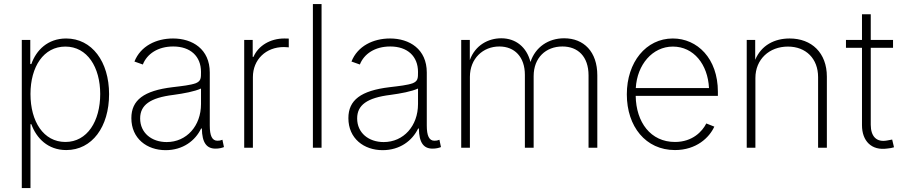

<svg xmlns="http://www.w3.org/2000/svg" viewBox="-20 -748 4565 972"><path d="M90.3 204.1H134.3V-119.1H138.7C164.1 -48.8 222.2 11.7 315.4 11.7C446.3 11.7 532.2 -106 532.2 -271.5C532.2 -436 445.3 -553.2 314.9 -553.2C221.7 -553.2 163.1 -493.7 138.7 -423.8H133.3V-545.9H90.3ZM311 -29.3C200.2 -29.3 134.3 -132.8 134.3 -272C134.3 -410.2 200.7 -512.2 311 -512.2C421.9 -512.2 487.3 -407.7 487.3 -272C487.3 -134.8 421.9 -29.3 311 -29.3Z M818.4 12.2C906.2 12.2 968.8 -36.1 998 -97.2H1002C1002.9 -24.4 1026.9 4.4 1070.8 4.4C1089.4 4.4 1102.1 1 1113.8 -3.4L1106 -40.5C1095.7 -36.6 1091.8 -35.6 1080.6 -35.6C1053.7 -35.6 1042 -61 1042 -112.3V-380.9C1042 -499.5 954.1 -553.2 856 -553.2C771 -553.2 691.9 -515.1 660.6 -436.5L703.1 -421.4C724.1 -475.1 779.3 -512.7 856.9 -512.7C944.3 -512.7 997.6 -462.9 997.6 -383.8C997.6 -352.5 997.6 -337.9 971.2 -326.7C943.8 -316.9 902.8 -312.5 853.5 -306.6C708 -289.1 645 -241.2 645 -149.9C645 -46.4 724.1 12.2 818.4 12.2ZM823.7 -28.8C747.6 -28.8 689.5 -75.2 689.5 -148.4C689.5 -215.8 738.8 -252.9 857.9 -267.6C911.1 -274.9 964.4 -284.7 997.6 -299.8V-221.2C997.6 -110.8 924.8 -28.8 823.7 -28.8Z M1216.3 0H1260.3V-357.9C1260.3 -446.3 1326.2 -509.8 1416.5 -509.8C1428.2 -509.8 1438 -508.3 1441.9 -508.3V-552.7L1419.4 -553.2C1347.7 -553.2 1287.1 -516.1 1263.2 -460H1259.3V-545.9H1216.3Z M1607.9 -727.5H1564V0H1607.9Z M1917 12.2C2004.9 12.2 2067.4 -36.1 2096.7 -97.2H2100.6C2101.6 -24.4 2125.5 4.4 2169.4 4.4C2188 4.4 2200.7 1 2212.4 -3.4L2204.6 -40.5C2194.3 -36.6 2190.4 -35.6 2179.2 -35.6C2152.3 -35.6 2140.6 -61 2140.6 -112.3V-380.9C2140.6 -499.5 2052.7 -553.2 1954.6 -553.2C1869.6 -553.2 1790.5 -515.1 1759.3 -436.5L1801.8 -421.4C1822.8 -475.1 1877.9 -512.7 1955.6 -512.7C2043 -512.7 2096.2 -462.9 2096.2 -383.8C2096.2 -352.5 2096.2 -337.9 2069.8 -326.7C2042.5 -316.9 2001.5 -312.5 1952.1 -306.6C1806.6 -289.1 1743.7 -241.2 1743.7 -149.9C1743.7 -46.4 1822.8 12.2 1917 12.2ZM1922.4 -28.8C1846.2 -28.8 1788.1 -75.2 1788.1 -148.4C1788.1 -215.8 1837.4 -252.9 1956.5 -267.6C2009.8 -274.9 2063 -284.7 2096.2 -299.8V-221.2C2096.2 -110.8 2023.4 -28.8 1922.4 -28.8Z M2314.9 0H2358.9V-358.9C2358.9 -451.7 2425.3 -512.7 2507.8 -512.7C2585.4 -512.7 2637.2 -459.5 2637.2 -369.1V0H2681.6V-362.8C2681.6 -456.1 2743.7 -512.7 2827.1 -512.7C2905.3 -512.7 2959.5 -462.4 2959.5 -366.2V0H3003.9V-366.7C3003.9 -486.3 2935.5 -554.2 2835.9 -554.2C2756.3 -554.2 2690.4 -509.8 2665.5 -434.1C2646.5 -509.3 2591.3 -554.2 2517.6 -554.2C2452.6 -554.2 2386.2 -520 2358.4 -443.8V-545.9H2314.9Z M3397 11.7C3505.4 11.7 3571.3 -51.8 3596.2 -106.9L3555.7 -123C3535.2 -82.5 3485.8 -29.3 3397 -29.3C3273.9 -29.3 3200.2 -128.9 3198.2 -262.7H3614.3V-283.2C3614.3 -452.6 3509.8 -553.2 3386.2 -553.2C3250.5 -553.2 3153.3 -433.1 3153.3 -270.5C3153.3 -107.4 3249 11.7 3397 11.7ZM3198.7 -302.2C3205.1 -420.4 3283.2 -512.2 3386.2 -512.2C3492.2 -512.2 3563.5 -421.4 3569.3 -302.2Z M3804.2 -353C3804.2 -448.2 3875 -512.2 3968.8 -512.2C4060.1 -512.2 4121.6 -451.2 4121.6 -357.4V0H4166V-359.9C4166 -480.5 4088.9 -553.2 3977.5 -553.2C3901.4 -553.2 3834.5 -519.5 3803.2 -445.3V-545.9H3760.3V0H3804.2Z M4343.8 -675.8V-545.9H4262.7V-505.9H4343.8V-114.3C4343.8 -34.2 4392.1 15.6 4472.2 3.9C4483.4 2.9 4496.1 1 4505.9 -2.4L4496.6 -41.5C4487.8 -39.6 4477.5 -37.6 4470.2 -36.6C4417.5 -26.9 4388.2 -57.1 4388.2 -116.7V-505.9H4501V-545.9H4388.2V-675.8Z"/></svg>

Font: Raveo ExtraLight
Style: Regular
Weight: 200
Designer: Jakub Foglar, Rasmus Andersson (Inter)
Foundry: Jakubfoglar.com
Version: Version 1.100;Glyphs 3.2.3 (3260)